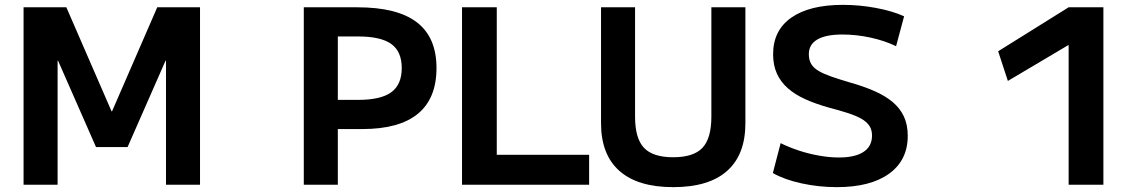

<svg xmlns="http://www.w3.org/2000/svg" viewBox="-20 -760 4724 790"><path d="M77 0V-730H253L439 -302H441L627 -730H803V0H663V-510H661L505 -155H375L219 -510H217V0Z M1230 0V-730H1450Q1615 -730 1695.5 -668Q1776 -606 1776 -480Q1776 -355 1699.5 -292Q1623 -229 1471 -229H1300V-349H1453Q1547 -349 1590 -380.5Q1633 -412 1633 -480Q1633 -548 1590 -579Q1547 -610 1453 -610H1370V0Z M1881 0V-730H2024V-123H2404V0Z M2750 10Q2604 10 2528.5 -57Q2453 -124 2453 -253V-730H2593V-280Q2593 -191 2629.5 -152Q2666 -113 2750 -113Q2834 -113 2870.5 -152Q2907 -191 2907 -280V-730H3047V-253Q3047 -124 2972 -57Q2897 10 2750 10Z M3423 10Q3349 10 3278 -5.5Q3207 -21 3160 -48L3192 -171Q3226 -154 3267 -140.5Q3308 -127 3351 -119.5Q3394 -112 3432 -112Q3498 -112 3533 -135Q3568 -158 3568 -202Q3568 -226 3557 -242.5Q3546 -259 3524 -271.5Q3502 -284 3468 -295Q3434 -306 3388 -318Q3335 -333 3293 -352Q3251 -371 3221.5 -397Q3192 -423 3176.5 -457.5Q3161 -492 3161 -537Q3161 -635 3236 -687.5Q3311 -740 3448 -740Q3516 -740 3583.5 -727.5Q3651 -715 3700 -693L3667 -570Q3619 -593 3561 -605.5Q3503 -618 3446 -618Q3378 -618 3343 -597.5Q3308 -577 3308 -537Q3308 -513 3318 -496.5Q3328 -480 3348.5 -468Q3369 -456 3400.5 -445Q3432 -434 3476 -421Q3533 -405 3577.5 -385.5Q3622 -366 3652.5 -340.5Q3683 -315 3699 -281Q3715 -247 3715 -201Q3715 -101 3638.5 -45.5Q3562 10 3423 10Z M4377 0V-574H4375L4127 -427L4087 -549L4377 -730H4520V0Z"/></svg>

Font: M PLUS 1
Style: Bold
Weight: 700
Designer: Coji Morishita
Foundry: UNDERFOREST DESIGN
Version: Version 1.001